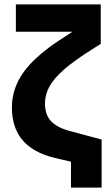

<svg xmlns="http://www.w3.org/2000/svg" viewBox="-20 -731 502 871"><path d="M302 120V-75L384 22L227 -15Q129 -39 81.5 -96Q34 -153 34 -243Q34 -303 59.5 -357Q85 -411 139 -462.5Q193 -514 278 -567L307 -586V-587H52V-711H437V-532L396 -506Q318 -457 271.5 -416.5Q225 -376 204.5 -339Q184 -302 184 -261Q184 -228 196 -203.5Q208 -179 235 -162Q262 -145 307 -134L441 -98V120Z"/></svg>

Font: TikTok Sans 24pt
Style: Bold
Weight: 700
Version: Version 4.000